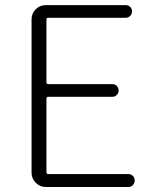

<svg xmlns="http://www.w3.org/2000/svg" viewBox="-20 -749 612 769"><path d="M164.1 0Q139.6 0 123 -17.1Q106.4 -34.2 106.4 -57.6V-670.9Q106.4 -695.3 123 -711.9Q139.6 -728.5 164.1 -728.5H483.4Q494.1 -728.5 501.5 -721.2Q508.8 -713.9 508.8 -703.6Q508.8 -693.4 501.5 -685.5Q494.1 -677.7 483.4 -677.7H172.9Q166 -677.7 166 -670.9V-418.9Q166 -412.1 172.9 -412.1H429.7Q440.4 -412.1 447.8 -404.8Q455.1 -397.5 455.1 -386.7Q455.1 -376 447.8 -368.7Q440.4 -361.3 429.7 -361.3H172.9Q166 -361.3 166 -353.5V-59.6Q166 -51.8 172.9 -51.8H494.1Q504.9 -51.8 512.2 -44.4Q519.5 -37.1 519.5 -26.4Q519.5 -15.6 512.2 -7.8Q504.9 0 494.1 0Z"/></svg>

Font: Gen Jyuu Gothic Light
Style: Regular
Weight: 200
Designer: [Source Han Sans]
Ryoko NISHIZUKA  (kana & ideographs); Paul D. Hunt (Latin, Greek & Cyrillic); Wenlong ZHANG  (bopomofo
Version: Version 1.002.20150607